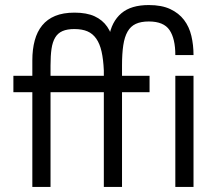

<svg xmlns="http://www.w3.org/2000/svg" viewBox="-20 -740 861 760"><path d="M391 0H463V-481Q463 -528 468 -561Q473 -594 485 -615Q497 -636 517.5 -645.5Q538 -655 569 -655Q628 -655 651 -621Q674 -587 674 -522H746Q746 -562 737.5 -598Q729 -634 708.5 -661Q688 -688 654 -704Q620 -720 569 -720Q534 -720 507 -712Q480 -704 460.5 -687.5Q441 -671 428.5 -647Q416 -623 411 -590L391 -569ZM108 -501V0H180V-481Q180 -520 184 -547Q188 -574 198.5 -591.5Q209 -609 227.5 -617Q246 -625 274 -625Q305 -625 326 -616Q347 -607 361 -587Q375 -567 382 -536Q389 -505 391 -461L439 -481Q439 -529 431 -568Q423 -607 404.5 -634Q386 -661 354.5 -675.5Q323 -690 275 -690Q230 -690 198.5 -677Q167 -664 147 -639.5Q127 -615 117.5 -580Q108 -545 108 -501ZM33 -375H572V-440H33ZM674 0H746V-440H674Z"/></svg>

Font: Tilda Sans VF
Style: Regular
Weight: 400
Designer: ParaType Ltd
Foundry: ParaType Ltd
Version: Version 1.010